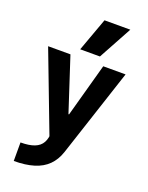

<svg xmlns="http://www.w3.org/2000/svg" viewBox="-182 -879 914 1188"><g transform="rotate(20 275.0 -285.0)"><path d="M63 98Q119 98 154 84.5Q189 71 205 42Q221 13 221 -34L229 29L20 -520H167L282 -168H286L383 -520H530L339 61Q321 115 285.5 150.5Q250 186 194.5 203Q139 220 63 220ZM343 -570H213L293 -790H463Z"/></g></svg>

Font: M PLUS Code Latin SemiExpanded
Style: Bold
Weight: 700
Width: 6
Designer: Coji Morishita
Foundry: UNDERFOREST DESIGN
Version: Version 1.002; ttfautohint (v1.8.3)